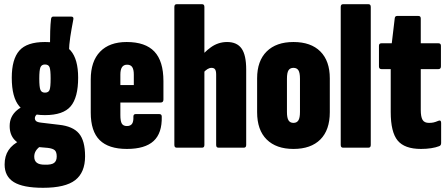

<svg xmlns="http://www.w3.org/2000/svg" viewBox="-20 -703 2133 914"><path d="M185 191Q90 191 46 164Q2 137 2 80Q2 40 20.5 12Q39 -16 78 -35L175 -9Q159 2 151 14.5Q143 27 143 43Q143 62 155 71.5Q167 81 193 81Q225 82 237.5 72.5Q250 63 250 42Q250 21 241 12.5Q232 4 208 1L117 -7Q73 -12 49.5 -37Q26 -62 26 -103Q26 -127 35 -145.5Q44 -164 60.5 -178Q77 -192 99 -201L174 -167Q160 -163 153 -156Q146 -149 146 -140Q146 -132 152 -126.5Q158 -121 177 -119L261 -109Q327 -102 356 -67.5Q385 -33 385 41Q385 118 338 154.5Q291 191 185 191ZM194 -155Q108 -155 72 -197Q36 -239 36 -333Q36 -421 72 -462Q108 -503 194 -503Q281 -503 316.5 -462Q352 -421 352 -333Q352 -239 316.5 -197Q281 -155 194 -155ZM194 -262Q211 -262 216 -275Q221 -288 221 -329Q221 -370 216 -383Q211 -396 194 -396Q178 -396 172.5 -382.5Q167 -369 167 -329Q167 -288 172.5 -275Q178 -262 194 -262ZM308 -454 218 -489Q218 -524 219 -556Q220 -588 223 -613Q225 -624 233 -624H319Q332 -624 329 -610Q320 -563 314.5 -527Q309 -491 308 -454Z M584 6Q497 6 454.5 -36Q412 -78 412 -167V-325Q412 -411 456.5 -457Q501 -503 583 -503Q672 -503 715 -457.5Q758 -412 758 -317V-229Q758 -215 745 -215H553V-155Q553 -126 560 -114.5Q567 -103 584 -103Q601 -103 608.5 -113.5Q616 -124 615 -148Q615 -160 626 -160H738Q750 -160 750 -148Q752 -69 711 -31.5Q670 6 584 6ZM553 -298H617V-348Q617 -372 609.5 -383.5Q602 -395 585 -395Q569 -395 561 -383.5Q553 -372 553 -348Z M1020 0Q1009 0 1009 -13V-348Q1009 -365 1004 -372.5Q999 -380 987 -380Q977 -380 967.5 -374Q958 -368 949 -358L926 -419Q949 -453 984 -478Q1019 -503 1061 -503Q1108 -503 1130 -472Q1152 -441 1152 -372V-13Q1152 0 1141 0ZM821 0Q810 0 810 -13V-670Q810 -683 821 -683H942Q953 -683 953 -670V-13Q953 0 942 0Z M1377 6Q1295 6 1249.5 -39Q1204 -84 1204 -169V-330Q1204 -413 1249.5 -458Q1295 -503 1377 -503Q1460 -503 1505 -458Q1550 -413 1550 -330V-169Q1550 -84 1505 -39Q1460 6 1377 6ZM1377 -118Q1393 -118 1400.5 -130Q1408 -142 1408 -170V-328Q1408 -357 1400.5 -368.5Q1393 -380 1377 -380Q1361 -380 1353.5 -368.5Q1346 -357 1346 -328V-170Q1346 -142 1353.5 -130Q1361 -118 1377 -118Z M1613 0Q1602 0 1602 -13V-670Q1602 -683 1613 -683H1734Q1745 -683 1745 -670V-13Q1745 0 1734 0Z M1984 6Q1906 6 1873 -34Q1840 -74 1840 -170V-374H1796Q1784 -374 1784 -387V-485Q1784 -497 1796 -497H1845L1859 -615Q1860 -627 1870 -627H1972Q1983 -627 1983 -615V-497H2067Q2079 -497 2079 -485V-387Q2079 -374 2067 -374H1983V-180Q1983 -147 1991.5 -132.5Q2000 -118 2022 -118Q2034 -118 2043.5 -120Q2053 -122 2067 -128Q2080 -133 2080 -118V-22Q2080 -10 2070 -7Q2055 -1 2032.5 2.5Q2010 6 1984 6Z"/></svg>

Font: Sofia Sans Extra Condensed Black
Style: Regular
Weight: 900
Designer: Botio Nikoltchev, Ani Petrova
Foundry: lettersoup
Version: Version 4.101